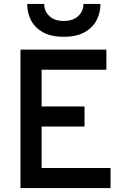

<svg xmlns="http://www.w3.org/2000/svg" viewBox="-20 -951 656 971"><path d="M83.5 0V-700H518V-598.5H190.5V-412.5H407.5V-311H190.5V-101.5H539V0ZM302.5 -765Q238 -765 197.2 -787.8Q156.5 -810.5 137 -848.2Q117.5 -886 117.5 -931H203.5Q203.5 -894.5 229.5 -869.8Q255.5 -845 302.5 -845Q349.5 -845 375.8 -869.8Q402 -894.5 402 -931H488Q488 -886 468.2 -848.2Q448.5 -810.5 407.5 -787.8Q366.5 -765 302.5 -765Z"/></svg>

Font: Overpass Mono SemiBold
Style: Regular
Weight: 600
Monospace: yes
Designer: Delve Withrington, Dave Bailey
Foundry: Delve Fonts LLC
Version: Version 4.000